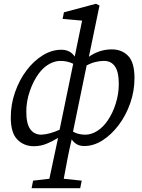

<svg xmlns="http://www.w3.org/2000/svg" viewBox="-20 -760 753 1015"><path d="M119 -170Q119 -106 140 -77Q161 -48 199 -48Q241 -50 295 -74L367 -423Q337 -438 299 -438Q269 -438 238.5 -420.5Q208 -403 184 -370Q156 -332 137.5 -278Q119 -224 119 -170ZM159 13Q107 13 72 -22Q37 -57 37 -139Q37 -208 59.5 -272.5Q82 -337 120 -387.5Q158 -438 206 -467.5Q254 -497 304 -497Q351 -497 375 -461L414 -651L311 -660L318 -695L487 -740L506 -731L450 -460Q506 -499 571 -499Q624 -499 657.5 -464.5Q691 -430 691 -347Q691 -279 668.5 -214.5Q646 -150 607.5 -99Q569 -48 522 -18Q475 12 425 12Q402 12 386 2.5Q370 -7 359 -23Q347 27 337 78.5Q327 130 317 185L412 195L404 235H147L155 195L241 185L287 -31Q258 -13 226 0Q194 13 159 13ZM528 -438Q509 -438 485.5 -432.5Q462 -427 438 -414L366 -64Q394 -48 431 -48Q463 -48 494.5 -68Q526 -88 550 -124Q576 -162 592 -213Q608 -264 608 -316Q608 -381 587 -410Q566 -439 528 -438Z"/></svg>

Font: Source Serif 4 SmText
Style: Italic
Weight: 400
Italic angle: -12°
Designer: Frank Grießhammer
Foundry: Adobe
Version: Version 4.005;hotconv 1.1.0;makeotfexe 2.6.0